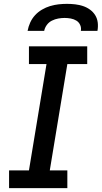

<svg xmlns="http://www.w3.org/2000/svg" viewBox="-20 -975 527 995"><path d="M27 0V-92H130L221 -643H130V-735H432V-643H329L238 -92H329V0ZM123 -815Q127 -837 136.5 -858Q146 -879 161.5 -896Q177 -913 197.5 -925Q218 -937 239.5 -943.5Q261 -950 283 -952.5Q305 -955 327 -955Q349 -955 370 -952.5Q391 -950 410.5 -943.5Q430 -937 446.5 -925Q463 -913 473.5 -896Q484 -879 486.5 -858Q489 -837 485 -815H399Q402 -831 395.5 -845.5Q389 -860 376 -868Q363 -876 347 -879Q331 -882 315 -882Q299 -882 282 -879Q265 -876 249 -868Q233 -860 222.5 -845.5Q212 -831 209 -815Z"/></svg>

Font: Iosevka Etoile Semibold
Style: Italic
Weight: 600
Italic angle: -9°
Designer: Belleve Invis
Foundry: Belleve Invis
Version: Version 22.1.2; ttfautohint (v1.8.4)